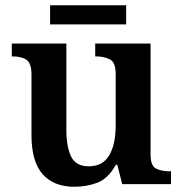

<svg xmlns="http://www.w3.org/2000/svg" viewBox="-20 -702 696 732"><path d="M263 10Q185 10 142.5 -38Q100 -86 100 -187V-417Q100 -461 81 -474Q62 -487 27 -487H25V-536H233V-208Q233 -143 251 -105.5Q269 -68 318 -68Q372 -68 396.5 -110Q421 -152 421 -223V-420Q421 -465 398.5 -476Q376 -487 346 -487H343V-536H554V-114Q554 -70 574.5 -59.5Q595 -49 626 -49H632V0H446L427 -74H422Q392 -21 351.5 -5.5Q311 10 263 10ZM171 -609V-682H461V-609Z"/></svg>

Font: Noto Nastaliq Urdu SemiBold
Style: Regular
Weight: 600
Version: Version 3.007